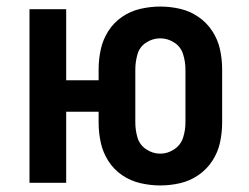

<svg xmlns="http://www.w3.org/2000/svg" viewBox="-20 -558 760 586"><path d="M469 8Q500 8 530 1Q560 -6 585.5 -23.5Q611 -41 628 -67Q645 -93 651.5 -123Q658 -153 658 -184V-346Q658 -377 651.5 -407Q645 -437 628 -463Q611 -489 585.5 -506.5Q560 -524 530 -531Q500 -538 469 -538Q439 -538 408.5 -531Q378 -524 352.5 -506.5Q327 -489 310.5 -463Q294 -437 287.5 -407Q281 -377 281 -346V-313H182V-530H70V0H182V-217H281V-184Q281 -153 287.5 -123Q294 -93 310.5 -67Q327 -41 352.5 -23.5Q378 -6 408.5 1Q439 8 469 8ZM469 -89Q446 -89 426 -102.5Q406 -116 399.5 -138.5Q393 -161 393 -184V-346Q393 -369 399.5 -392Q406 -415 426 -428Q446 -441 469 -441Q492 -441 512 -428Q532 -415 539 -392Q546 -369 546 -346V-184Q546 -161 539 -138.5Q532 -116 512 -102.5Q492 -89 469 -89Z"/></svg>

Font: Iosevka Sparkle Semibold
Style: Regular
Weight: 600
Designer: Belleve Invis
Foundry: Belleve Invis
Version: Version 4.5.0; ttfautohint (v1.8.3)